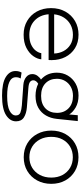

<svg xmlns="http://www.w3.org/2000/svg" viewBox="537 -1115 804 1918"><g transform="rotate(90 939.0 -156.0)"><path d="M572.5 -166.5Q569.5 -127.5 541 -86.8Q512.5 -46 458.8 -18Q405 10 326 10Q249 10 189.2 -25Q129.5 -60 95.2 -121.8Q61 -183.5 61 -264Q61 -344.5 95.5 -406.5Q130 -468.5 190 -503.5Q250 -538.5 326.5 -538.5Q404.5 -538.5 461.5 -503Q518.5 -467.5 549.5 -406.8Q580.5 -346 580.5 -270.5Q580.5 -264.5 580.2 -254.2Q580 -244 579.5 -239.5H122.5Q130 -152 185.5 -99.5Q241 -47 328 -47Q389 -47 428.5 -66.5Q468 -86 488 -114Q508 -142 511 -166.5ZM327.5 -482.5Q271.5 -482.5 227.5 -459Q183.5 -435.5 156.2 -393.2Q129 -351 123 -295H514.5Q513 -345 490.8 -387.8Q468.5 -430.5 427.2 -456.5Q386 -482.5 327.5 -482.5Z M1052.5 -22.5Q1113.5 -17.5 1152.8 7.2Q1192 32 1192 86Q1192 146 1129.8 185.8Q1067.5 225.5 934.5 225.5Q811 225.5 750.2 188.5Q689.5 151.5 689.5 91Q689.5 70.5 694.2 55.2Q699 40 705 30.5L764 39.5Q759.5 46 755.5 58.2Q751.5 70.5 751.5 87Q751.5 131.5 799.8 153Q848 174.5 938.5 174.5Q1040.5 174.5 1087 149.8Q1133.5 125 1133.5 89.5Q1133.5 53.5 1104.2 42.2Q1075 31 1031.5 27.5L829 13Q780 9 750 -15.2Q720 -39.5 720 -76.5Q720 -106 738.5 -130Q757 -154 775 -163Q706 -222.5 706 -322Q706 -382.5 735 -431.5Q764 -480.5 815.5 -509.5Q867 -538.5 934.5 -538.5Q1004.5 -538.5 1052.8 -510.2Q1101 -482 1123.5 -445.5L1131 -531H1189.5L1167.5 -320.5Q1161.5 -261.5 1134 -213.5Q1106.5 -165.5 1057.5 -137.2Q1008.5 -109 937.5 -109Q902.5 -109 872 -116Q841.5 -123 816.5 -135.5Q804 -128.5 793 -115.8Q782 -103 782 -87Q782 -67 798.5 -53.8Q815 -40.5 860 -37.5ZM937.5 -164.5Q1018 -164.5 1062.8 -208Q1107.5 -251.5 1107.5 -324Q1107.5 -393.5 1062.5 -438.2Q1017.5 -483 938 -483Q887.5 -483 849 -462Q810.5 -441 788.8 -404.5Q767 -368 767 -322.5Q767 -252 812 -208.2Q857 -164.5 937.5 -164.5Z M1550.5 9Q1472.5 9 1412.5 -26.8Q1352.5 -62.5 1318.5 -125Q1284.5 -187.5 1284.5 -266Q1284.5 -345 1318.5 -406.5Q1352.5 -468 1412.5 -503Q1472.5 -538 1550.5 -538Q1628.5 -538 1688.5 -503Q1748.5 -468 1782.5 -406.5Q1816.5 -345 1816.5 -266Q1816.5 -187.5 1782.5 -125Q1748.5 -62.5 1688.5 -26.8Q1628.5 9 1550.5 9ZM1550.5 -47.5Q1610 -47.5 1656 -75.5Q1702 -103.5 1728 -153Q1754 -202.5 1754 -266Q1754 -330 1728 -378.5Q1702 -427 1656 -454.2Q1610 -481.5 1550.5 -481.5Q1491 -481.5 1445 -454.2Q1399 -427 1373 -378.5Q1347 -330 1347 -266Q1347 -202.5 1373 -153Q1399 -103.5 1445 -75.5Q1491 -47.5 1550.5 -47.5Z"/></g></svg>

Font: Epilogue Light
Style: Regular
Weight: 300
Designer: Tyler Finck
Foundry: Etcetera Type Co
Version: Version 2.111; ttfautohint (v1.8.3)